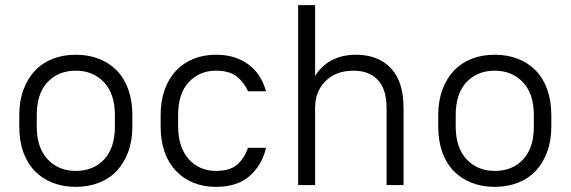

<svg xmlns="http://www.w3.org/2000/svg" viewBox="-20 -720 2220 747"><path d="M275 7Q225 7 184.5 -9Q144 -25 115 -55Q86 -85 70.5 -128.5Q55 -172 55 -228V-272Q55 -327 71 -370.5Q87 -414 115.5 -444.5Q144 -475 184.5 -491Q225 -507 275 -507Q325 -507 365.5 -491Q406 -475 435 -445Q464 -415 479.5 -371Q495 -327 495 -272V-228Q495 -173 479 -129.5Q463 -86 434.5 -55.5Q406 -25 365 -9Q324 7 275 7ZM275 -55Q343 -55 385 -99.5Q427 -144 427 -228V-272Q427 -355 384.5 -400Q342 -445 275 -445Q207 -445 165 -400.5Q123 -356 123 -272V-228Q123 -145 165.5 -100Q208 -55 275 -55Z M820 7Q772 7 732.5 -9Q693 -25 664.5 -55Q636 -85 620.5 -128.5Q605 -172 605 -228V-272Q605 -327 620.5 -370.5Q636 -414 664.5 -444.5Q693 -475 732.5 -491Q772 -507 820 -507Q862 -507 894.5 -496Q927 -485 951.5 -465.5Q976 -446 991.5 -420Q1007 -394 1015 -365H945Q930 -399 901.5 -422Q873 -445 820 -445Q756 -445 714.5 -400.5Q673 -356 673 -272V-228Q673 -187 684 -154.5Q695 -122 715 -100Q735 -78 761.5 -66.5Q788 -55 820 -55Q874 -55 902 -79Q930 -103 945 -145H1015Q1000 -79 952 -36Q904 7 820 7Z M1140 -700H1206V-424Q1230 -464 1270.5 -485.5Q1311 -507 1365 -507Q1451 -507 1500.5 -455Q1550 -403 1550 -300V0H1484V-300Q1484 -373 1450 -409Q1416 -445 1355 -445Q1289 -445 1248.5 -406.5Q1208 -368 1206 -306V0H1140Z M1905 7Q1855 7 1814.5 -9Q1774 -25 1745 -55Q1716 -85 1700.5 -128.5Q1685 -172 1685 -228V-272Q1685 -327 1701 -370.5Q1717 -414 1745.5 -444.5Q1774 -475 1814.5 -491Q1855 -507 1905 -507Q1955 -507 1995.5 -491Q2036 -475 2065 -445Q2094 -415 2109.5 -371Q2125 -327 2125 -272V-228Q2125 -173 2109 -129.5Q2093 -86 2064.5 -55.5Q2036 -25 1995 -9Q1954 7 1905 7ZM1905 -55Q1973 -55 2015 -99.5Q2057 -144 2057 -228V-272Q2057 -355 2014.5 -400Q1972 -445 1905 -445Q1837 -445 1795 -400.5Q1753 -356 1753 -272V-228Q1753 -145 1795.5 -100Q1838 -55 1905 -55Z"/></svg>

Font: Retni Sans
Style: Regular
Weight: 400
Designer: Vitaly Kuzmin
Foundry: ParaType Ltd.
Version: Version 1.00;March 2, 2019;FontCreator 11.5.0.2425 64-bit; t